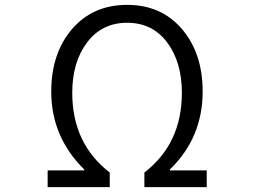

<svg xmlns="http://www.w3.org/2000/svg" viewBox="-20 -765 1040 785"><path d="M174.8 0V-68.4H324.2V-72.3Q189.5 -205.1 189.5 -390.6Q189.5 -546.9 274.4 -646Q359.4 -745.1 500 -745.1Q639.6 -745.1 724.1 -646Q808.6 -546.9 808.6 -390.6Q808.6 -202.1 674.8 -72.3V-68.4H825.2V0H570.3V-59.6Q723.6 -177.7 723.6 -385.7Q723.6 -510.7 663.6 -591.3Q603.5 -671.9 500 -671.9Q396.5 -671.9 335.9 -591.3Q275.4 -510.7 275.4 -385.7Q275.4 -177.7 428.7 -59.6V0Z"/></svg>

Font: Gen Shin Gothic Monospace Normal
Style: Regular
Weight: 350
Designer: [Source Han Sans]
Ryoko NISHIZUKA  (kana & ideographs); Paul D. Hunt (Latin, Greek & Cyrillic); Wenlong ZHANG  (bopomofo
Version: Version 1.002.20150607